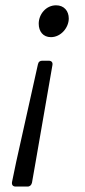

<svg xmlns="http://www.w3.org/2000/svg" viewBox="-20 -518 322 724"><path d="M126 -428.7C126 -399.4 142.6 -377.9 171.9 -377.9C210 -377.9 239.3 -414.1 239.3 -448.2C239.3 -476.6 221.7 -498 191.4 -498C153.3 -498 126 -463.9 126 -428.7ZM41 92.8 25.4 168C23.4 178.7 28.3 185.5 39.1 185.5H84C92.8 185.5 98.6 179.7 100.6 170.9L114.3 92.8L177.7 -272.5C179.7 -283.2 173.8 -289.1 163.1 -289.1H139.6C130.9 -289.1 125 -285.2 123 -275.4Z"/></svg>

Font: Ed Sans Neue
Style: Italic
Weight: 400
Italic angle: -11°
Designer: Stephen Hutchings
Version: Version 1.004;PS 001.004;hotconv 1.0.88;makeotf.lib2.5.64775